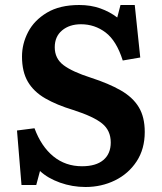

<svg xmlns="http://www.w3.org/2000/svg" viewBox="-20 -734 647 768"><path d="M322 14Q269 14 220 -3.5Q171 -21 140 -50L125 6H66L48 -212L118 -221Q145 -148 193.5 -108.5Q242 -69 308 -69Q364 -69 393.5 -94Q423 -119 423 -164Q423 -212 388.5 -240Q354 -268 273 -294Q207 -314 161 -340.5Q115 -367 91.5 -407Q68 -447 68 -508Q68 -559 92.5 -606Q117 -653 168 -683.5Q219 -714 297 -714Q343 -714 381 -700.5Q419 -687 449 -664L462 -714H519L541 -504L471 -492Q446 -571 402.5 -604Q359 -637 304 -637Q258 -637 228.5 -612.5Q199 -588 199 -545Q199 -500 234 -473.5Q269 -447 344 -423Q415 -400 463 -372.5Q511 -345 535 -305.5Q559 -266 559 -206Q559 -138 526.5 -88.5Q494 -39 440 -12.5Q386 14 322 14Z"/></svg>

Font: Literata SemiBold
Style: Regular
Weight: 600
Designer: Latin by Veronika Burian and Jose Scaglione. Greek by Irene Vlachou. Cyrillic by Vera Evstafieva.
Foundry: TypeTogether
Version: Version 3.103; ttfautohint (v1.8.4.7-5d5b);gftools[0.9.29]